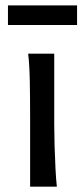

<svg xmlns="http://www.w3.org/2000/svg" viewBox="-20 -699 316 719"><path d="M85.4 -498H183.1Q183.1 -431.6 183.1 -365.2Q183.1 -298.8 183.1 -231.9Q183.1 -200.7 184.3 -156Q185.5 -111.3 187.7 -68.8Q189.9 -26.4 192.9 0H92.8Q92.8 -35.2 92.8 -82.5Q92.8 -129.9 92.8 -177Q92.8 -224.1 92.8 -258.8Q92.8 -330.1 91.6 -394.8Q90.3 -459.5 85.4 -498ZM9.8 -605.5V-678.7H268.6V-605.5Z"/></svg>

Font: Andika LitF DSA DSG
Style: Regular
Weight: 400
Designer: Victor Gaultney, Annie Olsen, Julie Remington, Don Collingsworth, Eric Hays, Becca Hirsbrunner
Foundry: SIL International
Version: Version 6.200 ; LitF DSA DSG; ttfautohint (v1.8.3.10-c5d8)